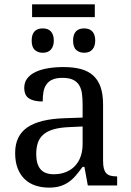

<svg xmlns="http://www.w3.org/2000/svg" viewBox="-20 -855 603 885"><path d="M147 -145Q147 -98.1 166.7 -75Q186.5 -51.8 228 -51.8Q258.3 -51.8 283 -61.5Q307.6 -71.3 325 -89.4Q342.3 -107.4 351.6 -133.3Q360.8 -159.2 360.8 -190.9V-272L296.9 -269Q254.4 -267.1 225.8 -258.5Q197.3 -250 179.7 -234.6Q162.1 -219.2 154.5 -196.8Q147 -174.3 147 -145ZM268.1 -496.1Q239.3 -496.1 221.4 -488Q203.6 -480 193.6 -465.3Q183.6 -450.7 180.2 -430.7Q176.8 -410.6 176.8 -387.2Q135.3 -387.2 113.5 -401.4Q91.8 -415.5 91.8 -450.2Q91.8 -476.1 106 -494.1Q120.1 -512.2 144.8 -523.7Q169.4 -535.2 202.1 -540.5Q234.9 -545.9 272 -545.9Q317.9 -545.9 352.1 -536.9Q386.2 -527.8 409.2 -507.3Q432.1 -486.8 443.6 -453.9Q455.1 -420.9 455.1 -373V-113.8Q455.1 -92.8 458.5 -79.1Q461.9 -65.4 469.2 -57.1Q476.6 -48.8 488.5 -45.4Q500.5 -42 517.1 -42H520V0H384.8L369.1 -85.9H360.8Q345.2 -64.9 330.6 -47.4Q315.9 -29.8 298.3 -17.1Q280.8 -4.4 258.5 2.7Q236.3 9.8 205.1 9.8Q171.9 9.8 143.3 0.2Q114.7 -9.3 94 -29.1Q73.2 -48.8 61.5 -78.9Q49.8 -108.9 49.8 -149.9Q49.8 -229.5 106.4 -268.1Q163.1 -306.6 277.8 -310.1L360.8 -313V-373Q360.8 -399.9 357.9 -422.6Q355 -445.3 345.2 -461.7Q335.4 -478 317.1 -487.1Q298.8 -496.1 268.1 -496.1ZM417 -775.9H127.9V-835H417ZM176.8 -724.1Q202.1 -724.1 215.1 -709.5Q228 -694.8 228 -668Q228 -642.1 215.1 -627Q202.1 -611.8 176.8 -611.8Q154.8 -611.8 140.4 -624.8Q126 -637.7 126 -668Q126 -695.8 138.9 -710Q151.9 -724.1 176.8 -724.1ZM367.7 -724.1Q393.1 -724.1 406 -709.5Q418.9 -694.8 418.9 -668Q418.9 -642.1 406 -627Q393.1 -611.8 367.7 -611.8Q345.7 -611.8 331.3 -624.8Q316.9 -637.7 316.9 -668Q316.9 -695.8 329.8 -710Q342.8 -724.1 367.7 -724.1Z"/></svg>

Font: Noto Serif
Style: Regular
Weight: 400
Designer: Monotype Design team
Foundry: Monotype Imaging Inc.
Version: Version 1.02